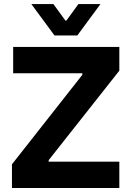

<svg xmlns="http://www.w3.org/2000/svg" viewBox="-20 -937 654 957"><path d="M533 -571.9H45.6V-703.1H574.8V-584.8ZM406.7 -584.8H574.8L206.3 -118.1H39.6ZM39.6 -118.1 79.1 -131.2H574.8V0H39.6ZM398.7 -572.1V-561.6H390.4V-572.1ZM222.7 -140.8V-131.2H213.2V-140.8ZM251.7 -760.1H308.5V-834.7H305.8L246.1 -916.8H136.2ZM370.9 -916.8 311.2 -834.7H308.5V-760.1H365.3L480.8 -916.8Z"/></svg>

Font: Wand UI Pro
Style: Regular
Weight: 400
Designer: Andreas Faust
Version: Version 1.003;FEAKit 1.0